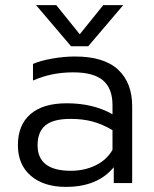

<svg xmlns="http://www.w3.org/2000/svg" viewBox="-20 -716 602 751"><path d="M121 -696H200L292 -582L384 -696H462L325 -535H258ZM50 -148Q50 -227 99 -269.5Q148 -312 241 -312Q345 -312 420 -269V-305Q420 -370 383 -401.5Q346 -433 266 -433Q181 -433 109 -401V-466Q139 -479 185 -487Q231 -495 273 -495Q387 -495 442 -443.5Q497 -392 497 -301V0H425V-62Q362 15 238 15Q151 15 100.5 -28.5Q50 -72 50 -148ZM420 -130V-207Q381 -230 342.5 -240.5Q304 -251 256 -251Q188 -251 157.5 -225.5Q127 -200 127 -148Q127 -48 257 -48Q311 -48 354.5 -69.5Q398 -91 420 -130Z"/></svg>

Font: Prompt Light
Style: Regular
Weight: 300
Designer: Katatrad Team
Foundry: CadsonDemak
Version: Version 1.001